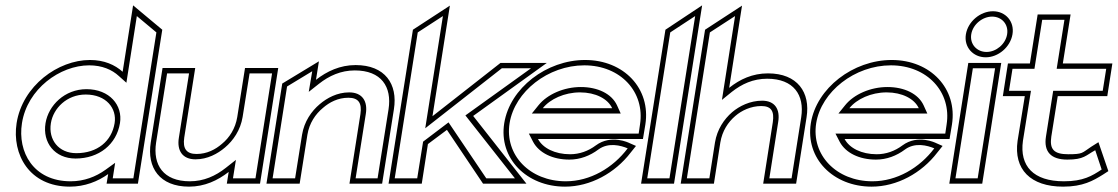

<svg xmlns="http://www.w3.org/2000/svg" viewBox="-20 -686 4174 717"><path d="M42 -226C24 -110 89 11 241 11C296 11 345 -8 384 -36L378 0H495L586 -575L477 -666L438 -418C409 -444 369 -462 316 -462C197 -462 64 -366 42 -226ZM62 -226C82 -354 204 -442 313 -442C361 -442 398 -426 424 -402L452 -377L491 -626L564 -565L478 -20H401L410 -78L374 -52C338 -26 294 -9 244 -9C104 -9 45 -119 62 -226ZM150 -226C138 -153 185 -94 262 -94C350 -94 415 -147 428 -226C439 -293 389 -353 303 -353C222 -353 161 -293 150 -226ZM170 -226C179 -282 230 -333 300 -333C377 -333 417 -281 408 -226C397 -159 344 -114 265 -114C199 -114 160 -164 170 -226Z M543 -154C528 -60 576 11 686 11C744 11 793 -12 834 -44L827 0H951L1019 -432H895L866 -249C859 -206 837 -172 809 -149C785 -128 753 -111 714 -111C676 -111 662 -131 668 -172L709 -432H587ZM563 -154 604 -412H686L648 -172C640 -124 661 -91 710 -91C755 -91 793 -112 820 -135C851 -161 878 -200 886 -249L912 -412H996L934 -20H850L861 -89L823 -59C785 -29 741 -9 689 -9C590 -9 550 -70 563 -154Z M975 0H1099L1128 -183C1135 -226 1158 -260 1186 -283C1210 -304 1242 -321 1281 -321C1319 -321 1332 -301 1326 -260L1285 0H1407L1451 -278C1466 -372 1418 -443 1308 -443C1250 -443 1201 -420 1160 -388L1171 -457L1034 -374ZM998 -20 1052 -363 1146 -420 1133 -343 1171 -373C1209 -403 1253 -423 1305 -423C1404 -423 1444 -362 1431 -278L1390 -20H1308L1346 -260C1354 -308 1333 -341 1284 -341C1239 -341 1201 -320 1174 -297C1143 -271 1116 -232 1108 -183L1082 -20Z M1431 0H1555L1578 -148L1649 -201L1784 0H1946L1747 -253L2022 -451H1849L1595 -252L1660 -665L1522 -575ZM1454 -20 1540 -565 1634 -626 1568 -207 1854 -431H1963L1718 -255L1903 -20H1796L1655 -229L1560 -157L1538 -20Z M1863 -226C1842 -95 1946 11 2090 11C2185 11 2277 -40 2335 -116L2355 -141L2330 -152C2330 -152 2263 -186 2205 -143C2177 -122 2144 -110 2109 -110C2052 -110 2007 -133 1989 -167H2381L2390 -221C2411 -355 2310 -462 2165 -462C2021 -462 1884 -357 1863 -226ZM1883 -226C1902 -344 2027 -442 2162 -442C2298 -442 2389 -342 2370 -221L2365 -187H1955L1971 -156C1993 -115 2044 -90 2106 -90C2146 -90 2183 -104 2215 -128C2252 -155 2298 -143 2324 -132C2269 -59 2184 -9 2093 -9C1958 -9 1864 -108 1883 -226ZM1966 -262H2298L2284 -293C2264 -336 2212 -361 2149 -361C2086 -361 2024 -334 1991 -293ZM2007 -282C2034 -316 2088 -341 2146 -341C2204 -341 2250 -317 2266 -282Z M2374 0H2497L2602 -666L2465 -575ZM2397 -20 2483 -565 2576 -626 2480 -20Z M2522 0H2646L2670 -154C2677 -197 2699 -230 2726 -253C2749 -273 2784 -290 2823 -290C2860 -290 2872 -271 2866 -230L2830 0H2953L2992 -248C3007 -341 2958 -412 2848 -412C2790 -412 2743 -390 2703 -358L2751 -665L2613 -575ZM2545 -20 2631 -565 2725 -626 2676 -313 2713 -343C2750 -372 2792 -392 2845 -392C2944 -392 2985 -331 2972 -248L2936 -20H2853L2886 -230C2894 -278 2874 -310 2826 -310C2781 -310 2741 -290 2714 -267C2684 -241 2658 -203 2650 -154L2629 -20Z M3008 -226C2987 -95 3091 11 3235 11C3330 11 3422 -40 3480 -116L3500 -141L3475 -152C3475 -152 3408 -186 3350 -143C3322 -122 3289 -110 3254 -110C3197 -110 3152 -133 3134 -167H3526L3535 -221C3556 -355 3455 -462 3310 -462C3166 -462 3029 -357 3008 -226ZM3028 -226C3047 -344 3172 -442 3307 -442C3443 -442 3534 -342 3515 -221L3510 -187H3100L3116 -156C3138 -115 3189 -90 3251 -90C3291 -90 3328 -104 3360 -128C3397 -155 3443 -143 3469 -132C3414 -59 3329 -9 3238 -9C3103 -9 3009 -108 3028 -226ZM3111 -262H3443L3429 -293C3409 -336 3357 -361 3294 -361C3231 -361 3169 -334 3136 -293ZM3152 -282C3179 -316 3233 -341 3291 -341C3349 -341 3395 -317 3411 -282Z M3587 -558C3579 -510 3614 -472 3661 -472C3708 -472 3753 -510 3761 -558C3769 -606 3735 -644 3688 -644C3641 -644 3595 -606 3587 -558ZM3607 -558C3613 -595 3649 -624 3685 -624C3721 -624 3747 -595 3741 -558C3735 -521 3700 -492 3664 -492C3628 -492 3601 -521 3607 -558ZM3525 0H3648L3719 -451H3596ZM3548 -20 3613 -431H3696L3631 -20Z M3725 -327H3807L3780 -160C3765 -54 3828 11 3950 11C4024 11 4062 -11 4099 -34L4119 -47L4082 -155L4055 -138C4020 -115 4025 -110 3969 -110C3915 -110 3899 -129 3906 -176L3930 -327H4115L4134 -449H3949L3978 -632H3855L3826 -449H3744ZM3748 -347 3761 -429H3843L3872 -612H3955L3926 -429H4111L4098 -347H3913L3886 -176C3877 -119 3905 -90 3966 -90C4028 -90 4035 -106 4070 -125L4094 -53C4058 -29 4025 -9 3953 -9C3839 -9 3787 -66 3800 -160L3830 -347Z"/></svg>

Font: Charger Pro
Style: OlObl
Weight: 900
Designer: Jasper
Foundry: Cannot Into Space Fonts
Version: Version 1.09